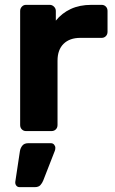

<svg xmlns="http://www.w3.org/2000/svg" viewBox="-20 -540 475 791"><path d="M87 0Q77 0 70 -7Q63 -14 63 -25V-495Q63 -505 70 -512.5Q77 -520 87 -520H185Q195 -520 202.5 -512.5Q210 -505 210 -495V-455Q235 -486 271.5 -503Q308 -520 356 -520H399Q409 -520 416 -513Q423 -506 423 -495V-409Q423 -398 416 -391Q409 -384 399 -384H311Q267 -384 242 -359.5Q217 -335 217 -290V-25Q217 -14 210 -7Q203 0 192 0ZM61 231Q52 231 47 224.5Q42 218 43 209L62 83Q64 70 72 60Q80 50 96 50H190Q198 50 203 56Q208 62 208 69Q208 76 206 81L158 204Q154 214 146.5 222.5Q139 231 123 231Z"/></svg>

Font: Rubik SemiBold
Style: Regular
Weight: 600
Designer: Hubert and Fischer
Foundry: Hubert and Fischer
Version: Version 2.300;gftools[0.9.30]